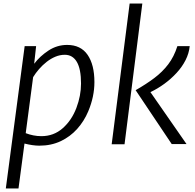

<svg xmlns="http://www.w3.org/2000/svg" viewBox="-20 -819 1107 1090"><path d="M13 251 120 -557H185L174 -457Q206.5 -500 255.2 -532Q304 -564 361 -564Q438.5 -564 477.2 -507.8Q516 -451.5 516 -353Q516 -270.5 481 -187Q457.5 -131 418 -87Q378.5 -43 324.5 -17.5Q270.5 8 203 8Q167 8 119 -4L85 251ZM215 -46Q285 -46 336 -91Q387 -136 413.5 -205.8Q440 -275.5 440 -345Q440 -427 416.2 -467.5Q392.5 -508 348 -508Q320.5 -508 294.2 -497Q268 -486 244.5 -467.5Q221 -449 201.5 -426.5Q182 -404 168 -381L126 -63Q146.5 -55 169.2 -50.5Q192 -46 215 -46Z M614 0 716 -799H788L687 0ZM955 -1 750 -307Q809.5 -341 855.8 -375.8Q902 -410.5 935 -453.8Q968 -497 987 -557H1057Q1053 -516 1033.2 -477.2Q1013.5 -438.5 982.2 -404.8Q951 -371 913 -343.2Q875 -315.5 834 -296L1039 -1Z"/></svg>

Font: Koeln Type Sans Light
Style: Italic
Weight: 300
Italic angle: -7.5°
Designer: Eben Sorkin
Foundry: Eben Sorkin
Version: Version 2.001